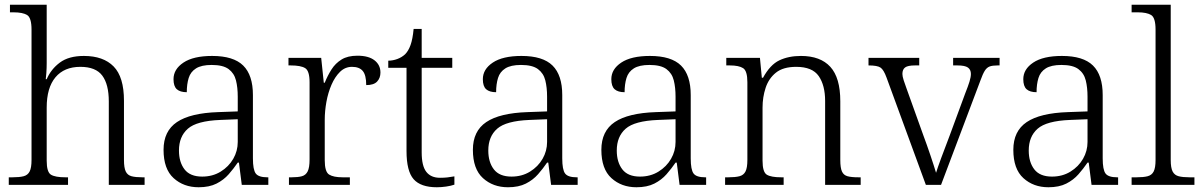

<svg xmlns="http://www.w3.org/2000/svg" viewBox="-20 -780 5069 810"><path d="M17 0V-32H33Q62 -32 79.5 -36.5Q97 -41 105 -56.5Q113 -72 113 -105V-655Q113 -705 94.5 -716.5Q76 -728 37 -728H22V-760H177V-514Q177 -493 175.5 -471.5Q174 -450 173 -446H177Q195 -488 232.5 -516Q270 -544 334 -544Q416 -544 459.5 -499.5Q503 -455 503 -355V-105Q503 -72 510.5 -56.5Q518 -41 535 -36.5Q552 -32 580 -32H590V0H439V-352Q439 -424 411.5 -461Q384 -498 319 -498Q251 -498 214 -454Q177 -410 177 -326V-102Q177 -54 195 -43Q213 -32 256 -32H267V0Z M818 10Q755 10 712.5 -28.5Q670 -67 670 -148Q670 -227 726.5 -265Q783 -303 900 -307L983 -310V-372Q983 -411 975.5 -441Q968 -471 944.5 -488.5Q921 -506 873 -506Q830 -506 807 -491.5Q784 -477 776 -451Q768 -425 768 -391Q740 -391 726 -403.5Q712 -416 712 -446Q712 -488 754 -516Q796 -544 875 -544Q965 -544 1006 -503.5Q1047 -463 1047 -379V-112Q1047 -64 1059 -48Q1071 -32 1108 -32H1112V0H1000L988 -94H983Q966 -69 945 -45Q924 -21 893.5 -5.5Q863 10 818 10ZM833 -35Q877 -35 911 -56Q945 -77 964 -110Q983 -143 983 -181V-277L909 -274Q810 -270 772.5 -237Q735 -204 735 -145Q735 -96 758.5 -65.5Q782 -35 833 -35Z M1199 0V-32H1211Q1237 -32 1253.5 -36.5Q1270 -41 1278 -57Q1286 -73 1286 -107V-433Q1286 -481 1267.5 -492.5Q1249 -504 1206 -504H1197V-536H1335L1346 -431H1350Q1362 -461 1378.5 -487Q1395 -513 1421 -529Q1447 -545 1488 -545Q1535 -545 1560 -525.5Q1585 -506 1585 -474Q1585 -451 1571 -436Q1557 -421 1525 -421Q1525 -463 1510.5 -480.5Q1496 -498 1465 -498Q1436 -498 1414.5 -477Q1393 -456 1378.5 -422.5Q1364 -389 1357 -350Q1350 -311 1350 -274V-104Q1350 -55 1368.5 -43.5Q1387 -32 1425 -32H1456V0Z M1823 10Q1755 10 1725 -24Q1695 -58 1695 -143V-494H1618V-524Q1637 -524 1656 -531Q1675 -538 1689 -551Q1703 -565 1712 -590Q1721 -615 1725 -658H1759V-536H1888V-494H1759V-137Q1759 -80 1778.5 -55Q1798 -30 1836 -30Q1853 -30 1867 -31.5Q1881 -33 1897 -36V-1Q1883 4 1862.5 7Q1842 10 1823 10Z M2123 10Q2060 10 2017.5 -28.5Q1975 -67 1975 -148Q1975 -227 2031.5 -265Q2088 -303 2205 -307L2288 -310V-372Q2288 -411 2280.5 -441Q2273 -471 2249.5 -488.5Q2226 -506 2178 -506Q2135 -506 2112 -491.5Q2089 -477 2081 -451Q2073 -425 2073 -391Q2045 -391 2031 -403.5Q2017 -416 2017 -446Q2017 -488 2059 -516Q2101 -544 2180 -544Q2270 -544 2311 -503.5Q2352 -463 2352 -379V-112Q2352 -64 2364 -48Q2376 -32 2413 -32H2417V0H2305L2293 -94H2288Q2271 -69 2250 -45Q2229 -21 2198.5 -5.5Q2168 10 2123 10ZM2138 -35Q2182 -35 2216 -56Q2250 -77 2269 -110Q2288 -143 2288 -181V-277L2214 -274Q2115 -270 2077.5 -237Q2040 -204 2040 -145Q2040 -96 2063.5 -65.5Q2087 -35 2138 -35Z M2665 10Q2602 10 2559.5 -28.5Q2517 -67 2517 -148Q2517 -227 2573.5 -265Q2630 -303 2747 -307L2830 -310V-372Q2830 -411 2822.5 -441Q2815 -471 2791.5 -488.5Q2768 -506 2720 -506Q2677 -506 2654 -491.5Q2631 -477 2623 -451Q2615 -425 2615 -391Q2587 -391 2573 -403.5Q2559 -416 2559 -446Q2559 -488 2601 -516Q2643 -544 2722 -544Q2812 -544 2853 -503.5Q2894 -463 2894 -379V-112Q2894 -64 2906 -48Q2918 -32 2955 -32H2959V0H2847L2835 -94H2830Q2813 -69 2792 -45Q2771 -21 2740.5 -5.5Q2710 10 2665 10ZM2680 -35Q2724 -35 2758 -56Q2792 -77 2811 -110Q2830 -143 2830 -181V-277L2756 -274Q2657 -270 2619.5 -237Q2582 -204 2582 -145Q2582 -96 2605.5 -65.5Q2629 -35 2680 -35Z M3039 0V-32H3053Q3082 -32 3099.5 -36.5Q3117 -41 3125 -56.5Q3133 -72 3133 -105V-433Q3133 -481 3115 -492.5Q3097 -504 3059 -504H3044V-536H3186L3194 -452H3199Q3229 -507 3268 -525.5Q3307 -544 3359 -544Q3441 -544 3483 -498Q3525 -452 3525 -353V-105Q3525 -72 3532 -56.5Q3539 -41 3555.5 -36.5Q3572 -32 3601 -32H3611V0H3461V-354Q3461 -420 3434 -459Q3407 -498 3339 -498Q3284 -498 3253.5 -473.5Q3223 -449 3210 -409.5Q3197 -370 3197 -326V-102Q3197 -54 3215 -43Q3233 -32 3276 -32H3286V0Z M3720 -453Q3708 -486 3694.5 -495Q3681 -504 3644 -504V-536H3858V-504H3840Q3810 -504 3798.5 -495.5Q3787 -487 3787 -468Q3787 -458 3792.5 -441Q3798 -424 3804 -408L3875 -210Q3890 -170 3905.5 -124Q3921 -78 3929 -51Q3935 -71 3950.5 -113Q3966 -155 3986 -207L4052 -386Q4064 -416 4070 -435.5Q4076 -455 4076 -468Q4076 -486 4063.5 -495Q4051 -504 4019 -504H4001V-536H4197V-504H4189Q4167 -504 4155 -499.5Q4143 -495 4134.5 -481.5Q4126 -468 4116 -440L3950 0H3886Z M4403 10Q4340 10 4297.5 -28.5Q4255 -67 4255 -148Q4255 -227 4311.5 -265Q4368 -303 4485 -307L4568 -310V-372Q4568 -411 4560.5 -441Q4553 -471 4529.5 -488.5Q4506 -506 4458 -506Q4415 -506 4392 -491.5Q4369 -477 4361 -451Q4353 -425 4353 -391Q4325 -391 4311 -403.5Q4297 -416 4297 -446Q4297 -488 4339 -516Q4381 -544 4460 -544Q4550 -544 4591 -503.5Q4632 -463 4632 -379V-112Q4632 -64 4644 -48Q4656 -32 4693 -32H4697V0H4585L4573 -94H4568Q4551 -69 4530 -45Q4509 -21 4478.5 -5.5Q4448 10 4403 10ZM4418 -35Q4462 -35 4496 -56Q4530 -77 4549 -110Q4568 -143 4568 -181V-277L4494 -274Q4395 -270 4357.5 -237Q4320 -204 4320 -145Q4320 -96 4343.5 -65.5Q4367 -35 4418 -35Z M4754 0V-32H4775Q4804 -32 4821.5 -36.5Q4839 -41 4847 -56.5Q4855 -72 4855 -105V-655Q4855 -705 4836.5 -716.5Q4818 -728 4780 -728H4754V-760H4919V-105Q4919 -72 4927 -56.5Q4935 -41 4952.5 -36.5Q4970 -32 4998 -32H5019V0Z"/></svg>

Font: Noto Serif Sinhala Light
Style: Regular
Weight: 300
Designer: Jelle Bosma - Monotype Design Team
Foundry: Monotype Imaging Inc.
Version: Version 2.007; ttfautohint (v1.8.4.7-5d5b)